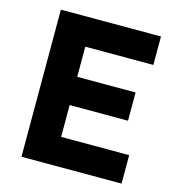

<svg xmlns="http://www.w3.org/2000/svg" viewBox="-104 -789 816 880"><g transform="rotate(15 303.5 -349.0)"><path d="M552 0H77V-698H552V-563H229V-420H506V-286H229V-135H552Z"/></g></svg>

Font: IBM Plex Sans Var
Style: Regular
Weight: 400
Designer: Mike Abbink, Paul van der Laan, Pieter van Rosmalen
Foundry: Bold Monday
Version: Version 3.000